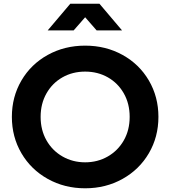

<svg xmlns="http://www.w3.org/2000/svg" viewBox="-20 -1003 918 1035"><path d="M44 -373Q44 -481 95.5 -569Q147 -657 237.5 -707Q328 -757 439 -757Q550 -757 640.5 -707Q731 -657 782.5 -569Q834 -481 834 -373Q834 -265 782.5 -177Q731 -89 640.5 -38.5Q550 12 439 12Q328 12 237.5 -38.5Q147 -89 95.5 -177Q44 -265 44 -373ZM439 -128Q506 -128 561 -159.5Q616 -191 647.5 -246.5Q679 -302 679 -373Q679 -444 647.5 -499.5Q616 -555 561.5 -586Q507 -617 439 -617Q371 -617 316.5 -586Q262 -555 230.5 -499.5Q199 -444 199 -373Q199 -302 230.5 -246.5Q262 -191 317 -159.5Q372 -128 439 -128ZM359 -983H516L638 -839H501L439 -910L377 -839H237Z"/></svg>

Font: Eudoxus Sans ExtraBold
Style: Regular
Weight: 800
Designer: Stijn de Vries
Foundry: tokotype
Version: Version 2.005